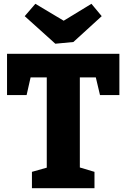

<svg xmlns="http://www.w3.org/2000/svg" viewBox="-20 -990 666 1010"><path d="M17 -490V-707H608V-490H506L484 -583H400V-109L477 -86V0H148V-86L226 -108V-583H141L120 -490ZM315 -881 461 -970 515 -905 366 -769 271 -760 110 -905 166 -970Z"/></svg>

Font: Bitter Pro ExtraBold
Style: Regular
Weight: 800
Designer: Sol Matas, and Bitter project Authors
Foundry: Sol Matas
Version: Version 1.010